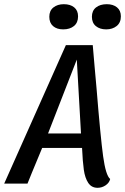

<svg xmlns="http://www.w3.org/2000/svg" viewBox="-36 -875 596 915"><path d="M429 20Q400 20 384.5 -3.5Q369 -27 363.5 -65.5Q358 -104 355 -170H165L116 -52L95 0H-16L278 -660H406Q411 -607 415 -555.5Q419 -504 424 -455Q443 -221 455.5 -130Q468 -39 489 -22Q485 -4 467.5 8Q450 20 429 20ZM193 -239H350L330 -591ZM336 -797Q336 -767 316.5 -751Q297 -735 265 -735Q235 -735 217 -750.5Q199 -766 199 -795Q199 -824 218.5 -839.5Q238 -855 268 -855Q299 -855 317.5 -840Q336 -825 336 -797ZM540 -797Q540 -767 520 -751Q500 -735 470 -735Q440 -735 421 -750.5Q402 -766 402 -795Q402 -824 421.5 -839.5Q441 -855 473 -855Q503 -855 521.5 -840Q540 -825 540 -797Z"/></svg>

Font: Sansita Light Italic
Style: Regular
Weight: 300
Italic angle: -11°
Designer: Pablo Cosgaya
Foundry: Omnibus-Type
Version: Version 1.006